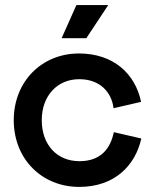

<svg xmlns="http://www.w3.org/2000/svg" viewBox="-20 -720 602 754"><path d="M280 -700 222 -570H319L405 -700ZM34 -248C34 -95 145 14 291 14C433 14 512 -73 535 -176L427 -201C414 -138 377 -87 292 -87C204 -87 144 -151 144 -248C144 -345 206 -409 291 -409C373 -409 418 -358 426 -295L534 -320C511 -431 425 -510 290 -510C145 -510 34 -401 34 -248Z"/></svg>

Font: Space Text SemiBold
Style: Regular
Weight: 600
Designer: Florian Karsten (Space Text), Colophon Foundry (Space Mono)
Foundry: Florian Karsten
Version: Version 1.003;PS 001.003;hotconv 1.0.88;makeotf.lib2.5.64775